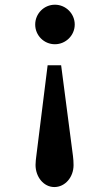

<svg xmlns="http://www.w3.org/2000/svg" viewBox="-20 -773 457 799"><path d="M208.5 -588.9C253.4 -588.9 291 -625.5 291 -670.9C291 -716.3 253.9 -753.4 208.5 -753.4C163.1 -753.4 126.5 -716.3 126.5 -670.9C126.5 -625.5 163.1 -588.9 208.5 -588.9ZM127.9 -86.9C127.9 -36.1 162.1 5.4 206.1 5.4C251 5.4 286.1 -35.6 286.1 -85.9C286.1 -98.6 285.2 -111.8 283.7 -123.5L234.4 -501.5H178.2L130.9 -122.1C129.9 -113.3 127.9 -99.1 127.9 -86.9Z"/></svg>

Font: Atomic Age
Style: Regular
Weight: 400
Designer: James Grieshaber
Foundry: James Grieshaber
Version: Version 1.002